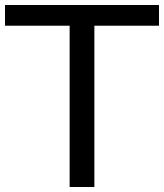

<svg xmlns="http://www.w3.org/2000/svg" viewBox="-23 -749 657 769"><path d="M-2.9 -729H613.8V-646H355V0H255.9V-646H-2.9Z"/></svg>

Font: Pangururan
Style: Regular
Weight: 400
Designer: Uli Kozok
Foundry: Michael Everson and Uli Kozok
Version: Version 1.005